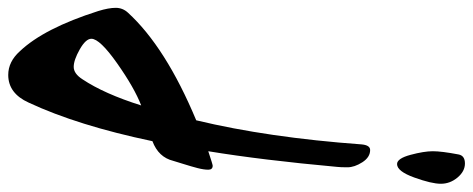

<svg xmlns="http://www.w3.org/2000/svg" viewBox="-610 -424 1177 478"><g transform="rotate(90 -21.0 -185.5)"><path d="M149 -585Q135 -585 126 -618.5Q117 -652 117 -674Q117 -696 125 -738Q128 -754 147.5 -754Q167 -754 182.5 -735.5Q198 -717 198 -694Q198 -671 182.5 -628Q167 -585 149 -585ZM141 -28Q132 9 92 24Q53 210 -4 332Q-27 383 -73 383Q-106 383 -132 354Q-189 294 -232 159Q-240 133 -240 115.5Q-240 98 -228 85Q-142 -9 40 -85Q83 -264 100 -497Q102 -518 114 -518Q132 -518 144.5 -498.5Q157 -479 157 -461.5Q157 -444 156 -436Q139 -249 117 -115Q150 -126 153 -126Q163 -126 163 -115Q163 -104 159 -88.5Q155 -73 149 -54Q143 -35 141 -28ZM-163 176Q-163 190 -136.5 205Q-110 220 -93 220Q-76 220 -62 198Q-26 144 3 52Q-41 69 -102 112Q-163 155 -163 176Z"/></g></svg>

Font: Zhi Mang Xing
Style: Regular
Weight: 400
Designer: ZhongQi
Foundry: ZhongQi
Version: Version 2.001